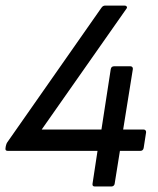

<svg xmlns="http://www.w3.org/2000/svg" viewBox="-20 -675 571 695"><path d="M323.2 0Q313.5 0 314.9 -9.8L333 -128.9H7.8Q-2 -128.9 0 -139.2L1 -146Q3.4 -156.2 5.9 -159.2L347.2 -647Q352.5 -654.8 360.8 -654.8H431.2Q436.5 -654.8 438.7 -651.1Q440.9 -647.5 438 -644L130.9 -206.1H347.2L380.9 -424.8Q382.8 -435.1 393.1 -435.1H452.1Q456.5 -435.1 459 -432.1Q461.4 -429.2 460.9 -424.8L425.8 -206.1H500Q504.4 -206.1 506.8 -203.1Q509.3 -200.2 508.8 -195.8L500 -139.2Q498 -128.9 487.8 -128.9H414.1L395 -9.8Q394.5 -5.4 391.1 -2.7Q387.7 0 383.8 0Z"/></svg>

Font: Sofia Sans
Style: Italic
Weight: 400
Italic angle: -9°
Designer: Botio Nikoltchev, Ani Petrova
Foundry: lettersoup
Version: Version 4.100